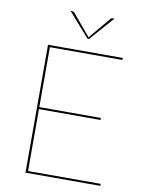

<svg xmlns="http://www.w3.org/2000/svg" viewBox="-97 -968 776 1035"><g transform="rotate(10 291.0 -450.5)"><path d="M526 -11 525 0H116V-700H525V-689H128V-361H465V-350H128V-11ZM444 -901 328 -769H320L204 -901H214Q216.5 -901 219 -900.2Q221.5 -899.5 224 -897L322 -780L324 -777L326 -780L424 -897Q426.5 -899.5 429 -900.2Q431.5 -901 434 -901Z"/></g></svg>

Font: Lato 2
Style: Regular
Weight: 100
Designer: Lukasz Dziedzic with Adam Twardoch and Botio Nikoltchev
Foundry: tyPoland Lukasz Dziedzic
Version: Version 2.015; 2015-08-06; http://www.latofonts.com/